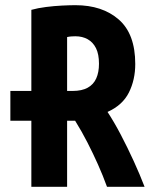

<svg xmlns="http://www.w3.org/2000/svg" viewBox="-20 -721 600 741"><path d="M101 0V-255H20V-370H101V-683Q126 -690 157.5 -694Q189 -698 219.5 -699.5Q250 -701 271 -701Q375 -701 438.5 -645.5Q502 -590 502 -474Q502 -413 477.5 -364Q453 -315 395 -289Q420 -251 446 -201.5Q472 -152 496 -99.5Q520 -47 538 0H393Q377 -44 358 -86.5Q339 -129 317.5 -171Q296 -213 270 -255Q268 -255 265.5 -255Q263 -255 261 -255H239V0ZM239 -370H260Q296 -370 318.5 -382.5Q341 -395 351.5 -418.5Q362 -442 362 -475Q362 -512 350.5 -535Q339 -558 318.5 -569.5Q298 -581 271 -581Q265 -581 256.5 -580.5Q248 -580 239 -578Z"/></svg>

Font: Ubuntu Sans Mono
Style: Bold
Weight: 700
Monospace: yes
Designer: Dalton Maag Ltd
Foundry: Dalton Maag Ltd
Version: Version 1.006